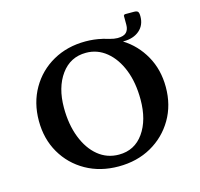

<svg xmlns="http://www.w3.org/2000/svg" viewBox="-97 -748 900 862"><g transform="rotate(-15 353.0 -316.5)"><path d="M352 10Q267 10 200.5 -27.5Q134 -65 96 -130.5Q58 -196 58 -280Q58 -364 96 -430Q134 -496 200.5 -533.5Q267 -571 352 -571Q392 -571 430 -562H431Q445 -558 459 -554Q481 -548 496 -548Q525 -548 537 -560.5Q549 -573 549 -595V-638L554 -643H597Q610 -643 615 -638Q620 -633 620 -616Q620 -575 592 -551Q564 -527 518 -527Q516 -527 515 -527Q576 -489 612 -425Q648 -361 648 -280Q648 -196 609.5 -130.5Q571 -65 504.5 -27.5Q438 10 352 10ZM367 -41Q440 -41 482 -100.5Q524 -160 524 -255Q524 -334 500.5 -393.5Q477 -453 435.5 -487Q394 -521 341 -521Q268 -521 225 -461.5Q182 -402 182 -308Q182 -230 205.5 -169.5Q229 -109 270.5 -75Q312 -41 367 -41Z"/></g></svg>

Font: Spectral SC SemiBold
Style: Regular
Weight: 600
Designer: Jean-Baptiste Levee
Foundry: Production Type
Version: Version 2.001